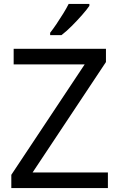

<svg xmlns="http://www.w3.org/2000/svg" viewBox="-20 -964 612 984"><path d="M533 0H38V-68L414 -634H50V-714H523V-646L147 -80H533ZM438 -934Q426 -916 401 -887.5Q376 -859 347.5 -830.5Q319 -802 295 -784H237V-796Q252 -815 269.5 -841Q287 -867 304 -894.5Q321 -922 332 -944H438Z"/></svg>

Font: Noto Sans Chakma
Style: Regular
Weight: 400
Designer: Zachary Quinn Scheuren - Monotype Design Team
Foundry: Monotype Imaging Inc.
Version: Version 2.003; ttfautohint (v1.8.4.7-5d5b)